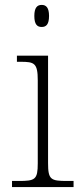

<svg xmlns="http://www.w3.org/2000/svg" viewBox="-20 -763 328 783"><path d="M150 -653C168 -653 180 -663 180 -698C180 -732 168 -743 150 -743C132 -743 120 -732 120 -698C120 -663 132 -653 150 -653ZM29 0H280V-25H254C187 -25 176 -30 176 -98V-536H49V-511H64C120 -511 134 -506 134 -435V-97C134 -30 123 -25 56 -25H29Z"/></svg>

Font: Noto Serif Gurmukhi ExtraLight
Style: Regular
Weight: 200
Designer: Vaibhav Singh and the Monotype Design Team
Foundry: Monotype Imaging Inc.
Version: Version 2.004